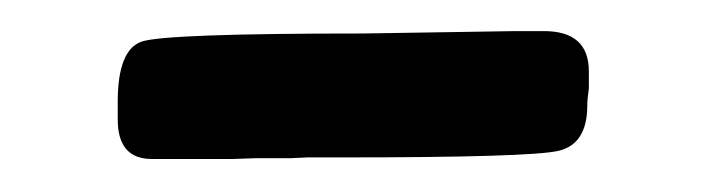

<svg xmlns="http://www.w3.org/2000/svg" viewBox="-20 -338 444 121"><path d="M75.7 -237.8Q54.2 -237.8 54.2 -262.7V-273.9Q54.2 -306.6 69.3 -311.8Q84.5 -316.9 209 -316.9L304.7 -318.4H322.8Q351.1 -318.4 351.1 -293V-282.2Q350.1 -275.4 350.1 -271.5Q350.1 -247.1 331.8 -242.9Q313.5 -238.8 195.8 -238.8H173.8L163.1 -238.3H141.1L126.5 -237.8Z"/></svg>

Font: Averia Libre
Style: Regular
Weight: 400
Version: Version 1.002